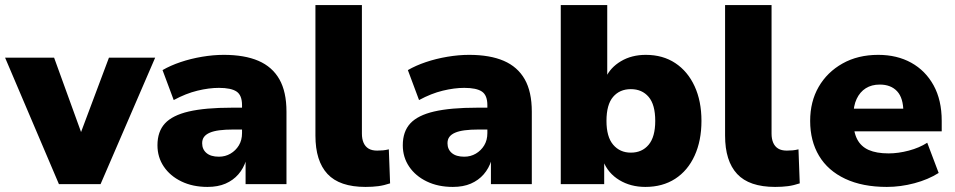

<svg xmlns="http://www.w3.org/2000/svg" viewBox="-38 -725 3759 756"><path d="M194 0 -18 -498H175L291 -178H271L391 -498H573L358 0Z M779 11Q721 11 676.5 -10.5Q632 -32 607 -69Q582 -106 582 -153Q582 -207 611.5 -239Q641 -271 705.5 -286Q770 -301 875 -301H935V-215H880Q849 -215 826 -212Q803 -209 788 -202.5Q773 -196 765.5 -186Q758 -176 758 -161Q758 -137 775 -122.5Q792 -108 824 -108Q849 -108 869.5 -120Q890 -132 902.5 -152.5Q915 -173 915 -201V-311Q915 -350 893.5 -364.5Q872 -379 824 -379Q785 -379 739.5 -368Q694 -357 646 -331L602 -449Q633 -467 673 -480.5Q713 -494 757.5 -501.5Q802 -509 843 -509Q925 -509 979.5 -485.5Q1034 -462 1062 -413Q1090 -364 1090 -285V0H929V-94H931Q921 -62 900.5 -38.5Q880 -15 850 -2Q820 11 779 11Z M1401 11Q1299 11 1251.5 -40Q1204 -91 1204 -191V-705H1387V-199Q1387 -178 1393.5 -163Q1400 -148 1413 -140Q1426 -132 1447 -132Q1459 -132 1470 -133Q1481 -134 1493 -137L1498 -3Q1474 5 1451.5 8Q1429 11 1401 11Z M1745 11Q1687 11 1642.5 -10.5Q1598 -32 1573 -69Q1548 -106 1548 -153Q1548 -207 1577.5 -239Q1607 -271 1671.5 -286Q1736 -301 1841 -301H1901V-215H1846Q1815 -215 1792 -212Q1769 -209 1754 -202.5Q1739 -196 1731.5 -186Q1724 -176 1724 -161Q1724 -137 1741 -122.5Q1758 -108 1790 -108Q1815 -108 1835.5 -120Q1856 -132 1868.5 -152.5Q1881 -173 1881 -201V-311Q1881 -350 1859.5 -364.5Q1838 -379 1790 -379Q1751 -379 1705.5 -368Q1660 -357 1612 -331L1568 -449Q1599 -467 1639 -480.5Q1679 -494 1723.5 -501.5Q1768 -509 1809 -509Q1891 -509 1945.5 -485.5Q2000 -462 2028 -413Q2056 -364 2056 -285V0H1895V-94H1897Q1887 -62 1866.5 -38.5Q1846 -15 1816 -2Q1786 11 1745 11Z M2503 11Q2445 11 2400.5 -16Q2356 -43 2337 -91H2341V0H2170V-705H2353V-419H2347Q2365 -459 2407 -484Q2449 -509 2505 -509Q2572 -509 2621 -476.5Q2670 -444 2697 -385.5Q2724 -327 2724 -249Q2724 -171 2697 -112Q2670 -53 2620.5 -21Q2571 11 2503 11ZM2446 -124Q2490 -124 2516 -155Q2542 -186 2542 -249Q2542 -313 2516 -343.5Q2490 -374 2446 -374Q2402 -374 2376 -343.5Q2350 -313 2350 -249Q2350 -186 2376.5 -155Q2403 -124 2446 -124Z M3014 11Q2912 11 2864.5 -40Q2817 -91 2817 -191V-705H3000V-199Q3000 -178 3006.5 -163Q3013 -148 3026 -140Q3039 -132 3060 -132Q3072 -132 3083 -133Q3094 -134 3106 -137L3111 -3Q3087 5 3064.5 8Q3042 11 3014 11Z M3454 11Q3358 11 3290 -21Q3222 -53 3187 -111.5Q3152 -170 3152 -249Q3152 -325 3185.5 -383Q3219 -441 3279.5 -475Q3340 -509 3420 -509Q3494 -509 3550 -478Q3606 -447 3638 -389Q3670 -331 3670 -249V-208H3303V-297H3533L3519 -284Q3519 -339 3494.5 -365.5Q3470 -392 3426 -392Q3394 -392 3371 -377.5Q3348 -363 3335 -335.5Q3322 -308 3322 -267V-254Q3322 -206 3337 -177Q3352 -148 3382.5 -134.5Q3413 -121 3461 -121Q3499 -121 3540.5 -132Q3582 -143 3613 -163L3658 -44Q3617 -18 3562.5 -3.5Q3508 11 3454 11Z"/></svg>

Font: Nunito Sans 10pt Black
Style: Regular
Weight: 900
Designer: Vernon Adams
Foundry: Vernon Adams
Version: Version 3.101;gftools[0.9.27]